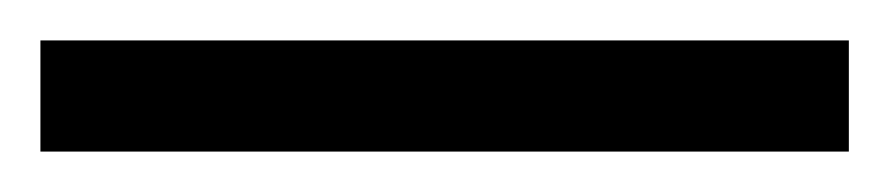

<svg xmlns="http://www.w3.org/2000/svg" viewBox="-20 53 440 95"><path d="M0 128V73H400V128Z"/></svg>

Font: Junicode Two Beta Condensed Medium
Style: Regular
Weight: 500
Width: 3
Designer: Peter S. Baker
Foundry: Briery Creek Software
Version: Version 1.053; ttfautohint (v1.8.4)